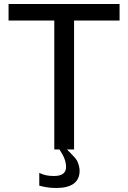

<svg xmlns="http://www.w3.org/2000/svg" viewBox="-20 -749 642 962"><path d="M579.1 -646H351.1V0H315.9Q316.9 1 321.8 6.1Q326.7 11.2 335 19.5Q348.1 32.7 355 40.8Q361.8 48.8 366.2 56.2Q378.9 84 378.9 106.9Q378.9 148.4 349.6 170.9Q319.3 192.9 262.2 192.9Q217.8 192.9 176.8 181.2V117.2Q195.3 126 211.9 129.4Q228.5 132.8 250.5 132.8Q311 132.8 311 87.9Q311 68.4 303.5 47.6Q295.9 26.9 277.8 0H252V-646H22.9V-729H579.1Z"/></svg>

Font: Vazir Code Hack
Style: Code-Hack
Weight: 400
Foundry: DejaVu fonts team - Redesigned by Saber Rastikerdar
Version: Version 1.1.2